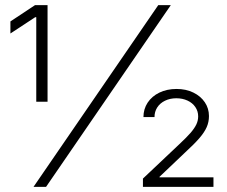

<svg xmlns="http://www.w3.org/2000/svg" viewBox="-20 -727 885 747"><path d="M595.7 -707H644.5L159.2 0H110.4ZM121.1 -660.2H117.2L20.5 -596.7V-643.6L116.2 -707H165V-331.1H121.1ZM536.1 -32.2 677.7 -166Q706.5 -192.9 721.7 -210.4Q736.8 -228 743.9 -242.9Q751 -257.8 751 -274.4Q751 -294.4 740 -310.5Q729 -326.7 709.5 -335.7Q689.9 -344.7 666 -344.7Q641.6 -344.7 622.1 -335.2Q602.5 -325.7 591.8 -309.1Q581.1 -292.5 581.1 -271.5H538.1Q538.1 -302.7 554.4 -327.6Q570.8 -352.5 600.1 -366.7Q629.4 -380.9 667 -380.9Q703.6 -380.9 732.2 -366.9Q760.7 -353 776.9 -329.1Q793 -305.2 793 -275.4Q793 -252.4 784.2 -232.4Q775.4 -212.4 755.9 -189.7Q736.3 -167 700.2 -133.8L600.6 -39.1V-37.1H810.5V0H536.1Z"/></svg>

Font: Pretendard GOV ExtraLight
Style: Regular
Weight: 200
Designer: Base glyphs from Inter by Rasmus Andersson; Hangeul glyphs from Noto Sans CJK(Source Han Sans) by Jang Soo-young and Kan
Foundry: Kil Hyung-jin
Version: Version 1.309